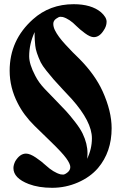

<svg xmlns="http://www.w3.org/2000/svg" viewBox="-20 -736 576 915"><path d="M331 -716Q415 -716 461 -678Q488 -654 488 -632.5Q488 -611 474 -591Q454 -559 427 -559Q410 -559 385 -577.5Q360 -596 344 -612Q311 -646 279 -655Q275 -656 267.5 -656Q260 -656 247 -646.5Q234 -637 234 -622.5Q234 -608 241.5 -592.5Q249 -577 261.5 -560Q274 -543 292 -523.5Q310 -504 325.5 -488Q341 -472 359 -455Q433 -380 469 -301Q512 -206 512 -125Q512 -12 447 65Q410 108 351.5 133.5Q293 159 228.5 159Q164 159 117 141Q44 113 44 65Q44 50 53 32Q75 -4 104 -4Q123 -4 151 15Q179 34 197 51Q235 86 269 95Q273 96 281 96Q289 96 302 85.5Q315 75 315 60Q315 45 295.5 18Q276 -9 219.5 -63.5Q163 -118 145 -136Q93 -187 64 -245Q26 -319 26 -399Q26 -545 137 -644Q217 -716 331 -716ZM145 -583Q119 -526 119 -468Q119 -430 148 -375Q164 -343 193 -312.5Q222 -282 250 -253.5Q278 -225 295 -206.5Q312 -188 337 -156Q362 -124 374 -99Q397 -51 397 -5Q397 8 395 21Q418 -26 418 -77Q418 -156 322 -264Q308 -279 279 -310Q250 -341 236 -357Q222 -373 202 -398Q182 -423 174 -439Q151 -488 148 -518.5Q145 -549 145 -564.5Q145 -580 145 -583Z"/></svg>

Font: Cinzel Decorative Black
Style: Regular
Weight: 900
Designer: Natanael Gama
Version: Version 1.002;PS 001.002;hotconv 1.0.56;makeotf.lib2.0.21325